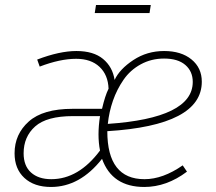

<svg xmlns="http://www.w3.org/2000/svg" viewBox="-20 -734 859 764"><path d="M575 -682H357L362 -714H580ZM284 -531Q352 -531 390 -499.5Q428 -468 436 -416Q456 -459 510.5 -495Q565 -531 633 -531Q701 -531 742 -497.5Q783 -464 783 -409Q783 -235 407 -212Q407 -21 555 -21Q628 -21 707 -76L724 -51Q643 10 554 10Q426 10 386 -102Q298 10 183 10Q116 10 77 -26Q38 -62 38 -124Q38 -200 94.5 -250.5Q151 -301 269 -301H386Q398 -353 412 -381Q410 -436 376 -468Q342 -500 283 -500Q219 -500 138 -469L128 -497Q217 -531 284 -531ZM633 -501Q582 -501 540 -478Q498 -455 471.5 -416.5Q445 -378 429.5 -333.5Q414 -289 409 -241Q747 -264 747 -408Q747 -450 717.5 -475.5Q688 -501 633 -501ZM378 -272H271Q166 -272 120 -231Q74 -190 74 -124Q74 -74 103.5 -47.5Q133 -21 184 -21Q293 -21 378 -135Q366 -195 378 -272Z"/></svg>

Font: Fira Sans UltraLight
Style: Italic
Weight: 200
Italic angle: -8°
Designer: Carrois Corporate & Edenspiekermann AG
Foundry: Carrois Corporate GbR & Edenspiekermann AG
Version: Version 4.203;PS 004.203;hotconv 1.0.88;makeotf.lib2.5.64775